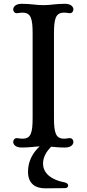

<svg xmlns="http://www.w3.org/2000/svg" viewBox="-20 -790 468 1037"><path d="M51.3 -23.4C51.3 -11.7 61.5 6.8 97.2 6.8C140.6 6.8 164.1 2 194.3 0.5C157.2 35.2 131.3 79.6 131.3 137.7C131.3 203.1 172.9 227.5 224.1 227.1L332 226.1C341.8 226.1 348.1 219.7 348.1 212.4C348.1 205.6 344.7 199.2 328.6 194.8C243.2 178.7 212.4 135.7 212.4 93.8C212.4 58.6 230.5 27.8 256.8 2.4C277.8 4.4 298.8 6.8 330.6 6.8C366.7 6.8 376.5 -11.7 376.5 -23.4C376.5 -32.7 370.1 -43.9 357.9 -43.9C344.7 -43.9 340.3 -41 326.2 -41C280.3 -41 271.5 -73.7 271.5 -154.3V-607.9C271.5 -689 280.3 -721.7 326.2 -721.7C343.3 -721.7 346.2 -718.8 357.9 -718.8C370.1 -718.8 376.5 -729.5 376.5 -739.3C376.5 -750.5 366.7 -769.5 330.6 -769.5C278.8 -769.5 254.4 -762.2 214.4 -762.2C172.9 -762.2 149.9 -769.5 97.2 -769.5C61.5 -769.5 51.3 -750.5 51.3 -739.3C51.3 -729.5 58.1 -718.8 70.3 -718.8C82.5 -718.8 87.4 -721.7 101.6 -721.7C147.5 -721.7 156.2 -689.5 156.2 -607.9V-154.3C156.2 -73.2 147.5 -41 101.6 -41C84.5 -41 81.1 -43.9 70.3 -43.9C58.1 -43.9 51.3 -32.7 51.3 -23.4Z"/></svg>

Font: Stoke
Style: Regular
Weight: 400
Designer: Nicole Fally
Foundry: Nicole Fally
Version: Version 1.002